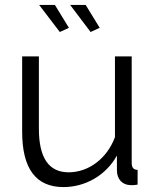

<svg xmlns="http://www.w3.org/2000/svg" viewBox="-20 -750 634 780"><path d="M348 -620 385 -637 328 -730H265ZM223 -620 260 -637 203 -730H139ZM238 10C326 10 410 -37 455 -118V-58C455 -22 477 1 509 2C513 2 523 3 539 0V-60C523 -60 515 -69 515 -88V-521H447V-193C415 -106 340 -50 259 -50C178 -50 138 -109 138 -227V-521H70V-215C70 -66 125 10 238 10Z"/></svg>

Font: Raleway Reg
Style: Regular
Weight: 400
Designer: Matt McInerney, Pablo Impallari, Rodrigo Fuenzalida
Foundry: Matt McInerney, Pablo Impallari, Rodrigo Fuenzalida
Version: Version 3.00 July 28, 2015